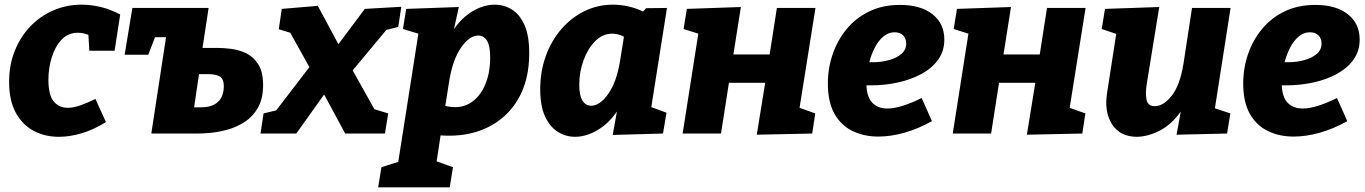

<svg xmlns="http://www.w3.org/2000/svg" viewBox="-20 -571 5837 821"><path d="M232 14Q172 14 124 -11.5Q76 -37 47.5 -89Q19 -141 19 -220Q19 -294 43.5 -354.5Q68 -415 110.5 -459Q153 -503 209 -527Q265 -551 330 -551Q369 -551 411 -541Q453 -531 494 -509L470 -354H362L358 -422Q334 -431 312 -431Q272 -431 244 -402Q216 -373 201.5 -326.5Q187 -280 187 -230Q187 -165 209.5 -137.5Q232 -110 270 -110Q294 -110 324 -120.5Q354 -131 388 -148L433 -49Q382 -17 330.5 -1.5Q279 14 232 14Z M627 0 690 -412H643L614 -337H513L546 -537H872L846 -366H914Q937 -366 969 -362Q1001 -358 1032 -343.5Q1063 -329 1084 -296.5Q1105 -264 1105 -208Q1105 -149 1083 -110.5Q1061 -72 1026 -49.5Q991 -27 952.5 -16.5Q914 -6 880.5 -3Q847 0 827 0ZM873 -254H831L810 -112H837Q876 -112 898 -125Q920 -138 928.5 -158.5Q937 -179 937 -201Q937 -236 918 -245Q899 -254 873 -254Z M1094 0 1107 -86 1161 -99 1303 -284 1221 -431 1172 -446 1185 -533 1339 -546 1427 -382 1540 -533 1696 -542 1683 -456 1632 -443 1488 -270 1581 -104 1640 -86 1626 0H1456L1366 -167L1247 0Z M1597 230 1611 144 1683 121 1769 -427 1703 -447 1717 -533 1942 -541 1921 -446Q1956 -497 2002.5 -524Q2049 -551 2096 -551Q2135 -551 2168.5 -530.5Q2202 -510 2222.5 -464.5Q2243 -419 2243 -343Q2243 -228 2195.5 -147Q2148 -66 2062.5 -25Q1977 16 1864 8L1847 119L1917 144L1903 230ZM1902 -231 1884 -118Q1944 -104 1986.5 -128Q2029 -152 2052.5 -204Q2076 -256 2076 -325Q2076 -375 2062.5 -397Q2049 -419 2025 -419Q1988 -419 1952.5 -369Q1917 -319 1902 -231Z M2439 14Q2399 14 2365 -7.5Q2331 -29 2310.5 -73.5Q2290 -118 2290 -190Q2290 -265 2313.5 -330.5Q2337 -396 2379.5 -445.5Q2422 -495 2478.5 -523Q2535 -551 2601 -551Q2633 -551 2665 -544Q2697 -537 2730 -522L2743 -536L2832 -537L2765 -113L2830 -89L2815 0L2600 6L2618 -94Q2581 -41 2533 -13.5Q2485 14 2439 14ZM2508 -119Q2545 -119 2580.5 -169Q2616 -219 2631 -308L2648 -414Q2623 -427 2598 -427Q2557 -427 2525.5 -395.5Q2494 -364 2475.5 -314Q2457 -264 2457 -209Q2457 -163 2470.5 -141Q2484 -119 2508 -119Z M2899 0 2966 -427 2903 -447 2917 -533 3148 -541 3116 -338H3271L3302 -537H3467L3399 -110L3466 -86L3453 0L3216 5L3252 -217H3097L3063 0Z M3736 13Q3674 13 3625 -11Q3576 -35 3548 -85Q3520 -135 3520 -214Q3520 -279 3540.5 -339Q3561 -399 3600.5 -447Q3640 -495 3697.5 -522.5Q3755 -550 3828 -550Q3917 -550 3967.5 -510Q4018 -470 4018 -402Q4018 -353 3992 -316.5Q3966 -280 3921.5 -255.5Q3877 -231 3820.5 -218.5Q3764 -206 3703 -206Q3694 -206 3685 -206Q3687 -154 3711 -130.5Q3735 -107 3774 -107Q3804 -107 3841.5 -119Q3879 -131 3921 -152L3965 -53Q3906 -20 3847.5 -3.5Q3789 13 3736 13ZM3805 -433Q3779 -433 3757.5 -415Q3736 -397 3721 -368Q3706 -339 3697 -305Q3704 -305 3714 -305Q3749 -305 3781.5 -314Q3814 -323 3834.5 -340.5Q3855 -358 3855 -385Q3855 -406 3842 -419.5Q3829 -433 3805 -433Z M4054 0 4121 -427 4058 -447 4072 -533 4303 -541 4271 -338H4426L4457 -537H4622L4554 -110L4621 -86L4608 0L4371 5L4407 -217H4252L4218 0Z M4842 14Q4770 14 4735.5 -39Q4701 -92 4714 -174L4753 -426L4691 -447L4705 -533L4937 -541L4884 -215Q4877 -174 4882.5 -145.5Q4888 -117 4918 -117Q4955 -117 4990.5 -162Q5026 -207 5041 -301L5077 -537H5242L5175 -108L5241 -86L5227 0L5011 5L5029 -94Q4990 -39 4940 -13Q4890 13 4842 14Z M5512 13Q5450 13 5401 -11Q5352 -35 5324 -85Q5296 -135 5296 -214Q5296 -279 5316.5 -339Q5337 -399 5376.5 -447Q5416 -495 5473.5 -522.5Q5531 -550 5604 -550Q5693 -550 5743.5 -510Q5794 -470 5794 -402Q5794 -353 5768 -316.5Q5742 -280 5697.5 -255.5Q5653 -231 5596.5 -218.5Q5540 -206 5479 -206Q5470 -206 5461 -206Q5463 -154 5487 -130.5Q5511 -107 5550 -107Q5580 -107 5617.5 -119Q5655 -131 5697 -152L5741 -53Q5682 -20 5623.5 -3.5Q5565 13 5512 13ZM5581 -433Q5555 -433 5533.5 -415Q5512 -397 5497 -368Q5482 -339 5473 -305Q5480 -305 5490 -305Q5525 -305 5557.5 -314Q5590 -323 5610.5 -340.5Q5631 -358 5631 -385Q5631 -406 5618 -419.5Q5605 -433 5581 -433Z"/></svg>

Font: Bitter ExtraBold
Style: Italic
Weight: 800
Italic angle: -9°
Designer: Sol Matas, and Bitter project Authors
Foundry: Sol Matas
Version: Version 2.001